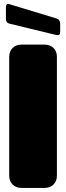

<svg xmlns="http://www.w3.org/2000/svg" viewBox="-20 -918 324 938"><path d="M85 0Q58 0 41.5 -16.5Q25 -33 25 -60V-640Q25 -667 41.5 -683.5Q58 -700 85 -700H198Q225 -700 241.5 -683.5Q258 -667 258 -640V-60Q258 -33 241.5 -16.5Q225 0 198 0ZM255 -747Q265 -745 269.5 -748.5Q274 -752 274 -762V-802Q274 -812 269.5 -818.5Q265 -825 255 -828L28 -897Q18 -900 13.5 -896.5Q9 -893 9 -883V-826Q9 -816 13.5 -810Q18 -804 28 -802Z"/></svg>

Font: Bolota
Style: Bold
Weight: 240
Designer: Gabriel Pang
Version: Version 1.000